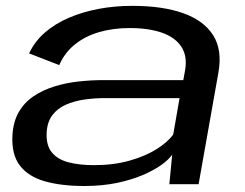

<svg xmlns="http://www.w3.org/2000/svg" viewBox="-20 -614 818 640"><path d="M260.5 6Q320.5 6 369.5 -4.2Q418.5 -14.5 455.8 -30.5Q493 -46.5 517.8 -64.2Q542.5 -82 554 -98.5L544.5 0H642L708 -372Q721.5 -447.5 690.5 -496.5Q659.5 -545.5 590.8 -570Q522 -594.5 420.5 -594.5Q362.5 -594.5 309.2 -584.5Q256 -574.5 210.2 -555Q164.5 -535.5 130.2 -506Q96 -476.5 77 -436L177.5 -397Q195.5 -438.5 229.8 -466Q264 -493.5 310.5 -507Q357 -520.5 411.5 -520.5Q475.5 -520.5 519.8 -505Q564 -489.5 584.5 -458.2Q605 -427 597 -380L591 -347H324Q285 -347 243 -342.5Q201 -338 162.5 -326.2Q124 -314.5 92.8 -293.8Q61.5 -273 42.8 -240.8Q24 -208.5 21.5 -163Q18 -98.5 46.5 -61.8Q75 -25 130 -9.5Q185 6 260.5 6ZM292.5 -63.5Q244.5 -63.5 208.2 -73Q172 -82.5 152.8 -106Q133.5 -129.5 135.5 -172Q137.5 -207.5 154.5 -230Q171.5 -252.5 199 -264.8Q226.5 -277 260 -282Q293.5 -287 329 -287H578.5L557.5 -166Q539.5 -140.5 502.2 -117Q465 -93.5 411.8 -78.5Q358.5 -63.5 292.5 -63.5Z"/></svg>

Font: Anybody Expanded
Style: Italic
Weight: 400
Width: 7
Italic angle: -10°
Version: Version 1.113;gftools[0.9.25]